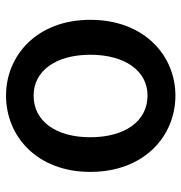

<svg xmlns="http://www.w3.org/2000/svg" viewBox="-2 -602 617 654"><g transform="rotate(90 307.0 -275.5)"><path d="M306 13C444 13 566 -92 566 -274C566 -458 444 -564 306 -564C170 -564 48 -458 48 -274C48 -92 170 13 306 13ZM306 -81C221 -81 167 -158 167 -274C167 -391 221 -469 306 -469C394 -469 448 -391 448 -274C448 -158 394 -81 306 -81Z"/></g></svg>

Font: Kinto Sans Med
Style: Regular
Weight: 500
Designer: Authors: Ryoko NISHIZUKA  (kana & ideographs); Paul D. Hunt (Latin, Greek & Cyrillic); Wenlong ZHANG  (bopomofo); Sandol
Foundry: Adobe Systems Incorporated, ookami Inc.
Version: Version 0.001